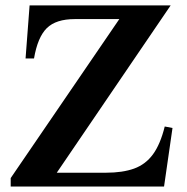

<svg xmlns="http://www.w3.org/2000/svg" viewBox="-20 -680 683 700"><path d="M608.9 -213.4 578.1 0H19V-30.8L415 -610.4H252.9Q184.1 -610.4 150.6 -577.4Q117.2 -544.4 104 -466.8H73.2L87.9 -660.2H602.1L187 -50.3H366.2Q427.2 -50.3 469 -65.4Q510.7 -80.6 537.6 -117.2Q564.5 -153.8 580.6 -218.8Z"/></svg>

Font: Awami Nastaliq
Style: Bold
Weight: 700
Designer: Peter Martin, SIL International
Foundry: SIL International
Version: Version 3.100